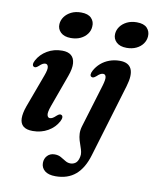

<svg xmlns="http://www.w3.org/2000/svg" viewBox="-101 -783 886 1104"><g transform="rotate(10 342.5 -231.5)"><path d="M204 -146.5Q190.5 -108.5 194.2 -93.5Q198 -78.5 210 -78.5Q217.5 -78.5 225.8 -83Q234 -87.5 245.5 -98.5Q255 -107 261.2 -109Q267.5 -111 273 -108Q280 -104.5 280.2 -95Q280.5 -85.5 273 -71Q253 -33.5 214 -11Q175 11.5 125.5 11.5Q88 11.5 69.8 -4.2Q51.5 -20 51 -49.5Q50.5 -79 65 -120L137 -315Q151 -352.5 147.2 -367.5Q143.5 -382.5 131 -382.5Q123.5 -382.5 115.2 -378.2Q107 -374 95 -362.5Q86 -354.5 79.8 -352.5Q73.5 -350.5 68 -353.5Q61 -357 60.8 -366.5Q60.5 -376 68 -390Q88 -427.5 126.5 -450.2Q165 -473 213.5 -473Q247.5 -473 266 -457.5Q284.5 -442 286.8 -411.5Q289 -381 273 -337ZM248.5 -553Q209.5 -553 189 -572.8Q168.5 -592.5 170.5 -621Q172 -644 186.2 -663.8Q200.5 -683.5 225 -695.8Q249.5 -708 282.5 -708Q323.5 -708 342.5 -688Q361.5 -668 359 -639.5Q358 -615.5 343.5 -595.8Q329 -576 304.8 -564.5Q280.5 -553 248.5 -553ZM613 -336.5 485 89Q462 167 416.5 206Q371 245 299.5 245Q258 245 236.8 227.5Q215.5 210 215.5 182Q215.5 156.5 231.8 139.2Q248 122 274.5 122Q295.5 122 311 130.8Q326.5 139.5 340.8 148.5Q355 157.5 372 157.5Q387.5 157.5 401 148Q414.5 138.5 420.5 111.5Q424 97 421 82.2Q418 67.5 412 51.2Q406 35 400.8 17Q395.5 -1 394.5 -21Q393.5 -41 400.5 -64.5L476.5 -315Q488 -353.5 484.5 -368Q481 -382.5 468.5 -382.5Q460.5 -382.5 452.2 -378.2Q444 -374 432 -362.5Q422.5 -354.5 416.5 -352.5Q410.5 -350.5 404.5 -353.5Q397.5 -357 397.5 -366.5Q397.5 -376 405 -390Q418.5 -415 440 -433.8Q461.5 -452.5 489.8 -462.8Q518 -473 550 -473Q601 -473 617.2 -438.8Q633.5 -404.5 613 -336.5ZM574 -553Q535 -553 514.2 -572.8Q493.5 -592.5 495.5 -621Q497 -644 511.2 -663.8Q525.5 -683.5 550.2 -695.8Q575 -708 607.5 -708Q649 -708 667.8 -688Q686.5 -668 684.5 -639.5Q683 -615.5 668.8 -595.8Q654.5 -576 630.2 -564.5Q606 -553 574 -553Z"/></g></svg>

Font: Fraunces SemiBold
Style: Italic
Weight: 600
Italic angle: -16°
Version: Version 1.000;[b76b70a41]